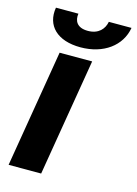

<svg xmlns="http://www.w3.org/2000/svg" viewBox="-113 -799 615 862"><g transform="rotate(15 194.5 -368.5)"><path d="M14.9 0H166.2L257.1 -545.5H105.8ZM37.6 -736.5C23.1 -650.6 81.3 -593 189.3 -593C296.5 -593 374.3 -650.6 388.8 -736.5H283.4C277.3 -703.1 252.8 -672.9 202.4 -672.9C150.9 -672.9 136.7 -703.8 142 -736.5Z"/></g></svg>

Font: Margiela Sans
Style: Bold Italic
Weight: 700
Italic angle: -9.39999°
Designer: Stefan Endress, Andreas Faust
Version: Version 1.100;FEAKit 1.0